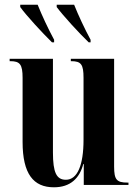

<svg xmlns="http://www.w3.org/2000/svg" viewBox="-20 -786 588 816"><path d="M201 -606H210V-617C184 -665 158 -721 140 -766H66V-756C91 -721 160 -646 201 -606ZM357 -606H365V-617C339 -665 313 -721 295 -766H221V-756C247 -721 315 -646 357 -606ZM209 10C279 10 318 -28 334 -89H336V0H526V-10H522C476 -10 465 -22 465 -78V-536H281V-526H283C325 -526 335 -512 335 -455V-192C335 -84 309 -22 260 -22C220 -22 205 -53 205 -138V-536H21V-526H24C65 -526 76 -512 76 -455V-183C76 -47 122 10 209 10Z"/></svg>

Font: Noto Serif Display ExtraCondensed
Style: Bold
Weight: 700
Width: 2
Designer: Monotype Design Team
Foundry: Monotype Imaging Inc.
Version: Version 2.009